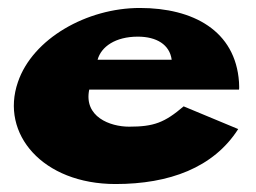

<svg xmlns="http://www.w3.org/2000/svg" viewBox="-20 -445 643 482"><path d="M580 -220C581 -224 580 -233 580 -239C571 -368 465 -425 331 -425C198 -425 62 -348 25 -239C-20 -109 87 17 270 17C405 17 516 -24 578 -121L441 -178C393 -137 366 -127 304 -127C256 -127 190 -152 204 -220ZM225 -295C234 -328 270 -353 326 -353C373 -353 406 -333 411 -295Z"/></svg>

Font: Hussar Milosc
Style: Bold
Weight: 700
Foundry: Cannot Into Space Fonts
Version: Version 1.02